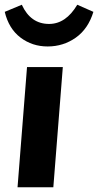

<svg xmlns="http://www.w3.org/2000/svg" viewBox="-32 -790 414 810"><path d="M42 0 82 -507H233L193 0ZM-12 -740 60 -770Q97 -689 175 -689Q246 -689 294 -770L362 -740Q340 -668 287.5 -631Q235 -594 169 -594Q104 -594 54.5 -631.5Q5 -669 -12 -740Z"/></svg>

Font: Muli ExtraBold
Style: Italic
Weight: 800
Italic angle: -4.541°
Designer: Vernon Adams
Foundry: Vernon Adams
Version: Version 2.000